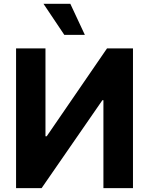

<svg xmlns="http://www.w3.org/2000/svg" viewBox="-20 -979 775 999"><path d="M63.6 -727.3H216.6V-269.9H223L536.9 -727.3H671.9V0H518.1V-457.7H512.8L196.4 0H63.6ZM345.9 -959.2 421.5 -797.6H314.6L206.3 -959.2Z"/></svg>

Font: Cannonade
Style: Bold
Weight: 700
Designer: Rasmus Andersson
Foundry: rsms
Version: Version 3.012;git-f93a4a705